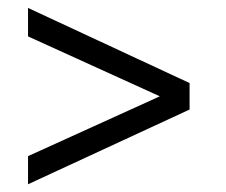

<svg xmlns="http://www.w3.org/2000/svg" viewBox="-20 -579 578 491"><path d="M51.7 -107.8V-179.7L388.7 -332.7L51.7 -485.9V-558.7L464.8 -366.6V-298.9Z"/></svg>

Font: League Spartan Extralight
Style: Regular
Weight: 200
Foundry: The League of Moveable Type
Version: Version 2.300; ttfautohint (v1.8.3)